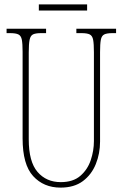

<svg xmlns="http://www.w3.org/2000/svg" viewBox="-20 -845 560 875"><path d="M256 10Q179 10 131 -42.5Q83 -95 83 -214V-609Q83 -646 79.5 -664Q76 -682 64 -688Q52 -694 27 -694H10V-714H190V-694H167Q143 -694 131 -688.5Q119 -683 115 -664Q111 -645 111 -606V-210Q111 -108 151 -61.5Q191 -15 257 -15Q313 -15 346 -43.5Q379 -72 393.5 -115Q408 -158 408 -202V-607Q408 -645 404.5 -663.5Q401 -682 389 -688Q377 -694 352 -694H328V-714H509V-694H492Q467 -694 455 -688Q443 -682 439.5 -663.5Q436 -645 436 -607V-200Q436 -145 416.5 -97Q397 -49 357.5 -19.5Q318 10 256 10ZM157 -797V-825H377V-797Z"/></svg>

Font: Noto Serif Tamil ExtraCondensed Thin
Style: Regular
Weight: 100
Width: 2
Designer: Indian Type Foundry, Tom Grace, and the Monotype Design Team
Foundry: Monotype Imaging Inc.
Version: Version 2.004; ttfautohint (v1.8.4.7-5d5b)